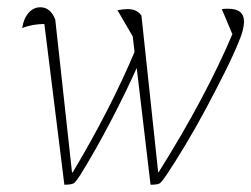

<svg xmlns="http://www.w3.org/2000/svg" viewBox="-20 -502 691 528"><path d="M157 6 102 -436Q70 -436 41 -425Q45 -451 58.5 -466.5Q72 -482 91 -482Q119 -482 132 -448L178 -28H180Q232 -115 274.5 -198Q317 -281 350 -359L345 -402L303 -474Q320 -477 331 -477Q357 -477 369 -459L415 -28H416Q482 -133 533 -229Q584 -325 619 -408L590 -477Q593 -478 607 -478Q651 -478 651 -443Q651 -421 637 -388Q622 -351 598 -303Q574 -255 546.5 -203.5Q519 -152 490.5 -104.5Q462 -57 438 -21Q425 -2 419.5 2Q414 6 394 6L356 -315Q326 -248 284.5 -168.5Q243 -89 201 -21Q191 -6 185.5 0Q180 6 157 6Z"/></svg>

Font: Piazzolla Thin
Style: Italic
Weight: 100
Italic angle: -11.3°
Designer: Juan Pablo del Peral
Foundry: Huerta Tipografica
Version: Version 1.330